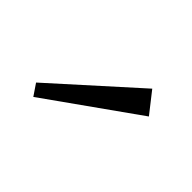

<svg xmlns="http://www.w3.org/2000/svg" viewBox="-52 -1082 444 444"><g transform="rotate(45 170.0 -860.0)"><path d="M290 -913 250 -964 50 -784 69 -756Z"/></g></svg>

Font: Sprat
Style: Bold
Weight: 700
Designer: Ethan Nakache
Foundry: Collletttivo
Version: Version 2.000;Glyphs 3.2 (3217)